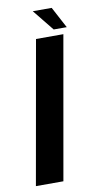

<svg xmlns="http://www.w3.org/2000/svg" viewBox="-94 -722 392 760"><g transform="rotate(-10 102.0 -342.0)"><path d="M-13 0 88.5 -573.5H198.5L97.5 0ZM164 -598.5 95 -684H171L216.5 -598.5Z"/></g></svg>

Font: Anybody Medium
Style: Italic
Weight: 500
Italic angle: -10°
Designer: Tyler Finck
Foundry: Etcetera Type Company
Version: Version 1.010; ttfautohint (v1.8.3) -l 8 -r 50 -G 200 -x 14 